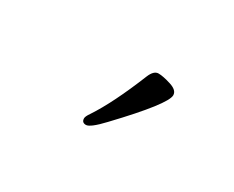

<svg xmlns="http://www.w3.org/2000/svg" viewBox="-43 -787 526 432"><g transform="rotate(30 219.5 -571.0)"><path d="M181 -491C181 -483.7 184.7 -480 192 -480C199.3 -480 212.7 -490.3 232 -511C296.7 -579 329 -620.7 329 -636C329 -644.7 322.2 -651.2 308.5 -655.5C294.8 -659.8 284 -662 276 -662C268 -662 261.3 -655.7 256 -643C232 -583.7 209.3 -538 188 -506C183.3 -499.3 181 -494.3 181 -491Z"/></g></svg>

Font: Sorts Mill Goudy
Style: Regular
Weight: 400
Version: Version 003.101